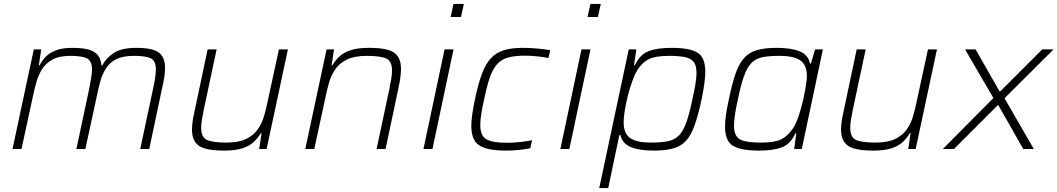

<svg xmlns="http://www.w3.org/2000/svg" viewBox="-20 -763 5414 983"><path d="M44 0 153 -510H191L179 -429H183Q195 -453 214.5 -473Q234 -493 267 -505.5Q300 -518 351 -518Q430 -518 463 -496.5Q496 -475 499 -429H504Q522 -464 561 -491Q600 -518 678 -518Q761 -518 793 -494Q825 -470 825 -415Q825 -395 821.5 -370.5Q818 -346 811 -317L744 0H698L764 -310Q771 -342 774.5 -366Q778 -390 778 -408Q778 -451 752.5 -464Q727 -477 667 -477Q611 -477 577.5 -461Q544 -445 524.5 -416Q505 -387 494 -348Q483 -309 474 -263L417 0H371L437 -310Q443 -342 447 -366Q451 -390 451 -408Q451 -451 425.5 -464Q400 -477 340 -477Q284 -477 249.5 -458.5Q215 -440 195.5 -409Q176 -378 165.5 -340Q155 -302 147 -263L90 0Z M1128 8Q1033 8 998 -17Q963 -42 963 -99Q963 -137 976 -193L1043 -510H1089L1023 -200Q1017 -171 1013.5 -148Q1010 -125 1010 -108Q1010 -60 1039.5 -46.5Q1069 -33 1139 -33Q1202 -33 1240 -51.5Q1278 -70 1299.5 -100.5Q1321 -131 1332 -169Q1343 -207 1351 -247L1408 -510H1454L1345 0H1307L1319 -81H1315Q1301 -57 1279.5 -36.5Q1258 -16 1222 -4Q1186 8 1128 8Z M1543 0 1652 -510H1690L1678 -429H1682Q1696 -453 1717.5 -473.5Q1739 -494 1775 -506Q1811 -518 1869 -518Q1964 -518 1998.5 -493Q2033 -468 2033 -411Q2033 -372 2021 -317L1954 0H1908L1974 -310Q1980 -339 1983.5 -362Q1987 -385 1987 -402Q1987 -450 1957.5 -463.5Q1928 -477 1858 -477Q1795 -477 1757 -458.5Q1719 -440 1697.5 -409.5Q1676 -379 1665 -341Q1654 -303 1646 -263L1589 0Z M2287 -676 2302 -743H2355L2340 -676ZM2148 0 2256 -510H2302L2194 0Z M2571 8Q2502 8 2463 -5Q2424 -18 2408.5 -45.5Q2393 -73 2393 -118Q2393 -144 2398 -179Q2403 -214 2412 -256Q2428 -333 2447 -384Q2466 -435 2492.5 -464Q2519 -493 2558.5 -505.5Q2598 -518 2656 -518Q2692 -518 2731.5 -514.5Q2771 -511 2797 -506L2788 -466Q2764 -471 2730.5 -474.5Q2697 -478 2669 -478Q2616 -478 2581.5 -468.5Q2547 -459 2525 -434.5Q2503 -410 2488 -367Q2473 -324 2459 -256Q2449 -212 2444 -179.5Q2439 -147 2439 -123Q2439 -68 2470 -50Q2501 -32 2576 -32Q2607 -32 2643.5 -36Q2680 -40 2704 -45L2695 -4Q2672 1 2637.5 4.5Q2603 8 2571 8Z M2988 -676 3003 -743H3056L3041 -676ZM2849 0 2957 -510H3003L2895 0Z M3048 200 3199 -510H3238L3226 -429H3230Q3258 -486 3302.5 -502Q3347 -518 3418 -518Q3512 -518 3551.5 -493Q3591 -468 3591 -396Q3591 -369 3586 -334Q3581 -299 3572 -254Q3555 -175 3537 -123.5Q3519 -72 3493.5 -43.5Q3468 -15 3428 -3.5Q3388 8 3328 8Q3253 8 3209.5 -10Q3166 -28 3156 -72H3151L3094 200ZM3315 -33Q3368 -33 3402 -40.5Q3436 -48 3457.5 -71Q3479 -94 3494.5 -138Q3510 -182 3525 -255Q3535 -299 3540.5 -332.5Q3546 -366 3546 -390Q3546 -427 3532 -445.5Q3518 -464 3487 -470.5Q3456 -477 3405 -477Q3337 -477 3302.5 -460.5Q3268 -444 3243 -404Q3230 -383 3217.5 -348.5Q3205 -314 3195 -275Q3185 -236 3179 -199.5Q3173 -163 3173 -137Q3173 -80 3205.5 -56.5Q3238 -33 3315 -33Z M3866 8Q3772 8 3732 -17Q3692 -42 3692 -114Q3692 -141 3697 -176Q3702 -211 3712 -256Q3728 -335 3746 -386.5Q3764 -438 3790 -466.5Q3816 -495 3855.5 -506.5Q3895 -518 3955 -518Q4031 -518 4074.5 -500Q4118 -482 4127 -438H4132L4153 -510H4193L4085 0H4046L4057 -81H4053Q4026 -24 3981.5 -8Q3937 8 3866 8ZM3878 -33Q3947 -33 3980.5 -50Q4014 -67 4040 -106Q4055 -129 4068 -166.5Q4081 -204 4090.5 -245.5Q4100 -287 4105.5 -321.5Q4111 -356 4111 -373Q4111 -430 4078 -453.5Q4045 -477 3969 -477Q3915 -477 3881 -469.5Q3847 -462 3825.5 -439Q3804 -416 3788.5 -372Q3773 -328 3758 -255Q3748 -211 3743 -177.5Q3738 -144 3738 -120Q3738 -83 3751.5 -64.5Q3765 -46 3796 -39.5Q3827 -33 3878 -33Z M4451 8Q4356 8 4321 -17Q4286 -42 4286 -99Q4286 -137 4299 -193L4366 -510H4412L4346 -200Q4340 -171 4336.5 -148Q4333 -125 4333 -108Q4333 -60 4362.5 -46.5Q4392 -33 4462 -33Q4525 -33 4563 -51.5Q4601 -70 4622.5 -100.5Q4644 -131 4655 -169Q4666 -207 4674 -247L4731 -510H4777L4668 0H4630L4642 -81H4638Q4624 -57 4602.5 -36.5Q4581 -16 4545 -4Q4509 8 4451 8Z M4807 0 5066 -261 4921 -510H4975L5097 -296H5102L5316 -510H5374L5123 -260L5273 0H5219L5092 -223H5087L4864 0Z"/></svg>

Font: Saira ExtraLight
Style: Italic
Weight: 200
Italic angle: -12°
Designer: Hector Gatti with collaboration of the Omnibus-Type team
Foundry: Omnibus-Type
Version: Version 1.100; ttfautohint (v1.8.3)